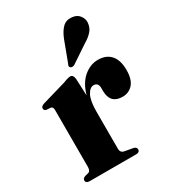

<svg xmlns="http://www.w3.org/2000/svg" viewBox="-173 -804 812 901"><g transform="rotate(-30 233.0 -354.0)"><path d="M230.5 -447.5 234.5 -355.5Q251 -414.5 286.5 -444.2Q322 -474 363 -474Q408 -474 432.2 -446.5Q456.5 -419 456.5 -365.5Q456.5 -314.5 434.5 -290Q412.5 -265.5 378.5 -265.5Q313 -265.5 311.5 -334V-352.5Q310.5 -381 286.5 -381Q266.5 -381 251.5 -353.5Q236.5 -326 236.5 -266V-65.5Q236.5 -43.5 257 -40L301.5 -32Q317.5 -28.5 317.5 -15.5Q317.5 0 297.5 0H46Q25.5 0 25.5 -15.5Q25.5 -26 39.5 -31.5L58 -36Q72 -40 72 -62.5V-370.5Q72 -388 60 -390L37 -391.5Q25 -394.5 25 -405.5Q25 -416.5 42 -422.5L172.5 -460.5Q190.5 -467.5 198.8 -469.5Q207 -471.5 212.5 -471.5Q227.5 -471.5 230.5 -447.5ZM275 -638Q288.5 -672.5 307.5 -691.5Q326.5 -710.5 355.5 -708Q384 -706 398 -687.2Q412 -668.5 410 -648.5Q408 -623 392.2 -605Q376.5 -587 350 -571.5L255 -508Q241 -502 233.5 -509Q229 -513.5 230 -518.2Q231 -523 234 -528.5Z"/></g></svg>

Font: Fraunces 72pt
Style: Bold
Weight: 700
Version: Version 1.000;[b76b70a41]